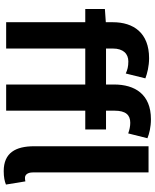

<svg xmlns="http://www.w3.org/2000/svg" viewBox="80 -896 829 1029"><g transform="rotate(90 494.5 -381.5)"><path d="M99.1 -424V0H240.1V-424H432.9V0H573.2V-424H674V-535.2H573.2V-581C573.2 -641 596.2 -665.1 638.1 -665.1C656.2 -665.1 675.8 -661.2 695 -654.1L720.9 -757.1C696.7 -767 660.9 -775.9 619 -775.9C485.1 -775.9 432.9 -690 432.9 -578.1V-535.2H240.1V-572.1C240.1 -627.1 268.1 -654.8 308.9 -654.8C337 -654.8 354.8 -649.9 373.9 -641L399.9 -746.1C373.9 -756 334.9 -766 291.9 -766C155.9 -766 99.1 -682.2 99.1 -572.1V-534.1L28.1 -529.1V-424ZM763.8 -763.1V-149.9C763.8 -50.8 799 13.1 897 13.1C929 13.1 952.1 8.2 969.1 1.1L952.1 -103C943.2 -100.9 938.2 -100.9 932.2 -100.9C919 -100.9 904.1 -112.2 904.1 -143.1V-763.1Z"/></g></svg>

Font: Karasuma Gothic
Style: Bold
Weight: 700
Designer: Rasmus Andersson / Ryoko Nishizuka
Foundry: Genbu
Version: Version 1.00